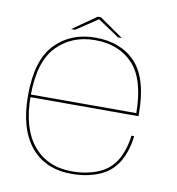

<svg xmlns="http://www.w3.org/2000/svg" viewBox="-78 -757 767 832"><g transform="rotate(10 305.0 -341.0)"><path d="M291.5 4V-7Q182 -7 120.5 -82Q58.5 -156.5 58.5 -298.5Q58.5 -449.5 124.5 -517Q190 -584.5 292.5 -584.5Q398 -584.5 460 -518Q521 -453 522.5 -304H53.5V-292.5H534Q534 -298 534 -301.5Q534 -457 469.5 -526.5Q404.5 -595.5 292.5 -595.5Q184 -595.5 116 -525.5Q47 -455 47 -298.5Q47 -151 112 -73Q176.5 4 291.5 4ZM291.5 -7V4Q359 4 413.5 -19Q468 -42.5 496.5 -92.5Q524 -142 530.5 -204H518.5Q512.5 -146.5 486 -98Q458.5 -50 406 -28Q353.5 -7 291.5 -7ZM181 -613.5H198L293 -676.5L387.5 -613.5H404L299.5 -686.5H285.5Z"/></g></svg>

Font: Anybody SemiExpanded Thin
Style: Regular
Weight: 250
Width: 6
Version: Version 1.113;gftools[0.9.25]